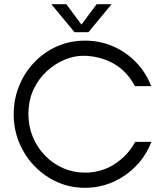

<svg xmlns="http://www.w3.org/2000/svg" viewBox="-20 -882 779 912"><path d="M384 10Q313 10 251.5 -17.5Q190 -45 143.5 -93.5Q97 -142 71 -205Q45 -268 45 -339Q45 -409 70 -472Q95 -535 141 -584Q187 -633 249 -661Q311 -689 384 -689Q455 -689 517 -662Q579 -635 626 -586.5Q673 -538 698 -473H621Q581 -547 516 -582Q451 -617 374 -617Q332 -617 287 -598.5Q242 -580 202.5 -544Q163 -508 139 -456.5Q115 -405 115 -339Q115 -282 136 -231.5Q157 -181 194 -143Q231 -105 279.5 -83.5Q328 -62 384 -62Q462 -62 525 -103Q588 -144 622 -208H699Q674 -143 626.5 -94Q579 -45 516.5 -17.5Q454 10 384 10ZM334 -729 224 -862H295L376 -753H358L439 -862H510L400 -729Z"/></svg>

Font: Teachers
Style: Regular
Weight: 400
Designer: Alfredo Marco Pradil, Chank Diesel
Version: Version 1.001